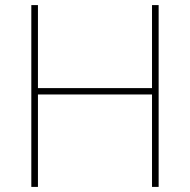

<svg xmlns="http://www.w3.org/2000/svg" viewBox="-20 -734 746 754"><path d="M603 0V-714H577V-388H129V-714H103V0H129V-363H577V0Z"/></svg>

Font: Noto Sans Canadian Aboriginal Thin
Style: Regular
Weight: 100
Designer: Monotype Design Team, Typotheque's Kevin King
Foundry: Monotype Imaging Inc.
Version: Version 2.004